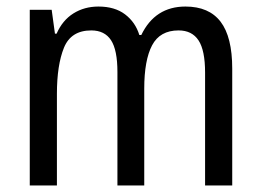

<svg xmlns="http://www.w3.org/2000/svg" viewBox="-20 -567 798 587"><path d="M547 -547Q619 -547 654.5 -500.5Q690 -454 690 -357V0H607V-345Q607 -413 587 -443.5Q567 -474 526 -474Q469 -474 445 -428.5Q421 -383 421 -296V0H339V-347Q339 -414 319.5 -444Q300 -474 259 -474Q197 -474 175.5 -421Q154 -368 154 -280V0H71V-537H138L148 -464H153Q171 -505 204.5 -526Q238 -547 281 -547Q331 -547 362.5 -523Q394 -499 406 -460H412Q454 -547 547 -547Z"/></svg>

Font: Noto Sans Tamil Condensed
Style: Regular
Weight: 400
Width: 3
Designer: Jelle Bosma - Monotype Design Team
Foundry: Monotype Imaging Inc.
Version: Version 2.004; ttfautohint (v1.8.4.7-5d5b)